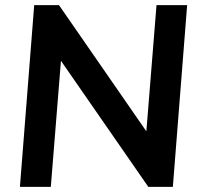

<svg xmlns="http://www.w3.org/2000/svg" viewBox="-20 -732 795 752"><path d="M58 0 114 -712H211L580 -179L549 -165L593 -712H713L657 0H561L193 -531L223 -547L179 0Z"/></svg>

Font: Muli
Style: Bold Italic
Weight: 700
Italic angle: -4.541°
Designer: Vernon Adams
Foundry: Vernon Adams
Version: Version 2.100; ttfautohint (v1.8.1.43-b0c9)